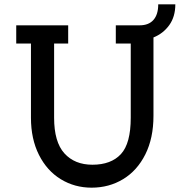

<svg xmlns="http://www.w3.org/2000/svg" viewBox="-20 -857 830 887"><path d="M689 -684V-322Q689 -219 651.5 -144Q614 -69 549 -29.5Q484 10 403 10Q325 10 261 -29Q197 -68 160 -141.5Q123 -215 123 -313V-656H55V-740H295V-656H230V-313Q230 -201 277.5 -148.5Q325 -96 407 -96Q493 -96 538.5 -145Q584 -194 584 -313V-656H515V-740H625Q667 -740 689 -765Q711 -790 711 -837H790Q790 -780 762 -741Q734 -702 689 -684Z"/></svg>

Font: Arvo
Style: Regular
Weight: 400
Designer: Anton Koovit (Cyrillic Expansion: Cyreal)
Foundry: Anton Koovit, Yassin Baggar
Version: Version 3.000